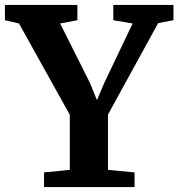

<svg xmlns="http://www.w3.org/2000/svg" viewBox="-39 -763 727 783"><path d="M245.7 -70.4V-294.8L38.3 -667.4L-18.9 -680.5V-743H276.6V-680.5L206.2 -667.3L328.5 -423.3L356.4 -354.6L385.5 -423.3L501.9 -667.3L423.1 -680.5V-743H668.4V-680.5L606 -668.8L401.3 -295.8V-70.3L509.8 -59.9V0H140.6V-59.9Z"/></svg>

Font: Merriweather Light
Style: Regular
Weight: 300
Designer: Eben Sorkin
Foundry: Eben Sorkin
Version: Version 2.100